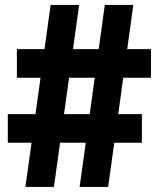

<svg xmlns="http://www.w3.org/2000/svg" viewBox="-20 -745 640 774"><path d="M301 8.5 402.5 -725H517.5L416 8.5ZM82.5 8.5 184 -725H299L197.5 8.5ZM11.5 -169.5V-285H552V-169.5ZM48 -431.5V-547H588.5V-431.5Z"/></svg>

Font: Google Sans Code
Style: Regular
Weight: 400
Monospace: yes
Designer: Google Sans Code Authors
Foundry: Google LLC
Version: Version 6.000